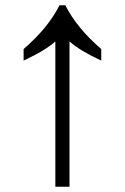

<svg xmlns="http://www.w3.org/2000/svg" viewBox="-20 -712 476 732"><path d="M191 0V-554Q152 -519 70 -481V-525Q163 -605 207 -692H229Q273 -605 366 -525V-481Q284 -519 245 -554V0Z"/></svg>

Font: ltamil25
Style: Book
Weight: 400
Designer: Jelle Bosma - Monotype Design Team
Foundry: Monotype Imaging Inc.
Version: Version 2.003